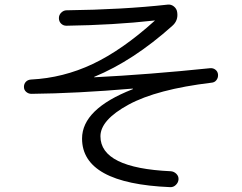

<svg xmlns="http://www.w3.org/2000/svg" viewBox="-20 -766 1040 826"><path d="M115.2 -362.3Q102.5 -362.3 92.8 -370.6Q83 -378.9 83 -392.1Q83 -405.3 91.3 -414.1Q99.6 -422.9 113.3 -423.8Q252 -430.7 378.9 -490.7Q505.9 -550.8 644.5 -675.8L646.5 -676.8Q646.5 -677.7 643.6 -677.7Q467.8 -658.2 265.6 -655.3Q252 -655.3 242.7 -664.6Q233.4 -673.8 233.4 -688Q233.4 -702.1 243.7 -711.9Q253.9 -721.7 266.6 -721.7Q506.8 -724.6 701.2 -746.1Q715.8 -748 728 -738.3Q740.2 -728.5 742.2 -713.9Q748 -677.7 720.7 -654.3Q553.7 -504.9 385.7 -435.5Q384.8 -435.5 384.8 -434.6Q384.8 -433.6 386.7 -433.6Q619.1 -445.3 884.8 -472.7Q897.5 -473.6 907.2 -465.8Q917 -458 918 -444.8Q918.9 -431.6 911.1 -421.4Q903.3 -411.1 889.6 -410.2Q654.3 -381.8 533.2 -315.9Q412.1 -250 412.1 -179.7Q412.1 -43 714.8 -29.3Q728.5 -28.3 738.8 -18.1Q749 -7.8 748 5.9Q747.1 19.5 736.3 29.8Q725.6 40 711.9 39.1Q333 23.4 333 -169.9Q333 -296.9 549.8 -381.8Q551.8 -381.8 551.8 -383.8Q551.8 -384.8 549.8 -384.8Q310.5 -364.3 115.2 -362.3Z"/></svg>

Font: Rounded-X Mgen+ 2m regular
Style: Regular
Weight: 400
Designer: [Source Han Sans]
Ryoko NISHIZUKA  (kana & ideographs); Paul D. Hunt (Latin, Greek & Cyrillic); Wenlong ZHANG  (bopomofo
Version: Version 1.059.20150602